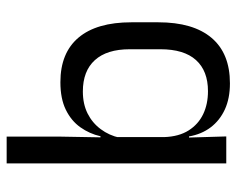

<svg xmlns="http://www.w3.org/2000/svg" viewBox="-87 -452 711 577"><g transform="rotate(90 268.5 -163.5)"><path d="M227 10.5Q139 10.5 93 -44Q47 -98.5 47 -203V-283.5Q47 -388.5 93.8 -443.8Q140.5 -499 230.5 -499Q275.5 -499 308.8 -483.8Q342 -468.5 362.8 -441Q383.5 -413.5 390 -376H417L392 -301.5Q390.5 -345.5 372 -374.8Q353.5 -404 323.2 -418.5Q293 -433 254 -433Q193 -433 160.5 -397Q128 -361 128 -290V-198Q128 -129 160.8 -93Q193.5 -57 255 -57Q292.5 -57 321 -71.2Q349.5 -85.5 368.2 -110.8Q387 -136 394 -168L412.5 -110H389.5Q382 -77 362.5 -49.5Q343 -22 309.8 -5.8Q276.5 10.5 227 10.5ZM471 172H390.5V13.5L393 -125.5L392 -141.5V-345.5L393.5 -370.5L390 -488H471Z"/></g></svg>

Font: Anek Kannada Medium
Style: Regular
Weight: 400
Version: Version 1.003